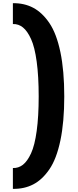

<svg xmlns="http://www.w3.org/2000/svg" viewBox="-20 -894 492 1210"><path d="M61.2 296.2V165Q96.2 166.2 124.4 144.4Q152.5 122.5 175.6 72.5Q198.8 22.5 211.2 -68.8Q223.8 -160 223.8 -286.2Q223.8 -413.8 211.2 -505.6Q198.8 -597.5 175.6 -648.1Q152.5 -698.8 124.4 -721.2Q96.2 -743.8 61.2 -742.5V-873.8Q132.5 -875 189.4 -845Q246.2 -815 291.2 -748.8Q336.2 -682.5 360.6 -565.6Q385 -448.8 385 -286.2Q385 -125 360.6 -8.8Q336.2 107.5 291.2 173.1Q246.2 238.8 189.4 268.1Q132.5 297.5 61.2 296.2Z"/></svg>

Font: Now Black
Style: Regular
Weight: 900
Designer: Alfredo Marco Pradil
Foundry: Alfredo Marco Pradil
Version: Version 1.002;PS 001.002;hotconv 1.0.88;makeotf.lib2.5.64775